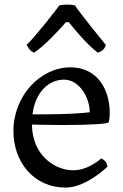

<svg xmlns="http://www.w3.org/2000/svg" viewBox="-20 -808 540 845"><path d="M39.1 -231.4C39.1 -92.3 130.9 17.6 269 17.6C359.9 17.6 453.1 -74.7 453.1 -74.7C450.7 -101.1 425.3 -110.8 425.3 -110.8C425.3 -110.8 370.1 -58.6 302.7 -58.6C218.3 -58.6 121.6 -127.4 120.6 -259.8C120.6 -259.8 180.2 -257.8 257.8 -257.8C385.3 -257.8 455.1 -263.2 458.5 -270C458.5 -270 462.9 -281.7 462.9 -311.5C462.9 -417 406.7 -511.7 289.6 -511.7C157.7 -511.7 39.1 -386.2 39.1 -231.4ZM123 -304.7C135.7 -405.8 196.3 -457.5 262.2 -457.5C329.1 -457.5 375 -378.4 375 -314C342.3 -309.6 274.4 -304.7 161.1 -304.7ZM129.9 -576.2C170.4 -601.6 238.8 -673.8 270.5 -710.4H282.7C312.5 -672.9 369.1 -606 410.6 -576.2C431.2 -584 438 -589.8 446.3 -609.4C435.1 -622.6 326.7 -756.8 310.1 -784.2C287.1 -789.1 264.2 -789.1 241.2 -784.2C231 -768.6 125.5 -634.8 97.2 -610.8C110.4 -587.4 115.7 -582 129.9 -576.2Z"/></svg>

Font: Trykker
Style: Regular
Weight: 400
Designer: Magnus Gaarde
Foundry: Magnus Gaarde
Version: Version 1.001